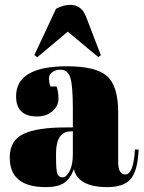

<svg xmlns="http://www.w3.org/2000/svg" viewBox="-20 -758 589 788"><path d="M250 -235H279V-312Q279 -407 268.5 -439.5Q258 -472 228 -472Q210 -472 195.5 -462.5Q181 -453 181 -436.5Q181 -420 187 -403H212Q220 -382 220 -352.5Q220 -323 195 -301.5Q170 -280 132 -280Q46 -280 46 -363Q46 -486 255 -486Q374 -486 419.5 -445.5Q465 -405 465 -297V-94Q465 -42 494 -42Q528 -42 534 -145L549 -144Q545 -56 516 -23Q487 10 421 10Q301 10 283 -64Q270 -26 244 -8Q218 10 168 10Q20 10 20 -111Q20 -182 76.5 -208.5Q133 -235 250 -235ZM279 -126V-219H272Q210 -219 210 -128V-112Q210 -60 215.5 -45Q221 -30 236.5 -30Q252 -30 265.5 -55.5Q279 -81 279 -126ZM121 -532 210 -722Q240 -738 269 -738Q314 -738 333 -690L394 -531L383 -524L258 -628L133 -523Z"/></svg>

Font: Abril Fatface
Style: Regular
Weight: 400
Designer: Veronika Burian, Jos Scaglione
Foundry: TypeTogether
Version: Version 1.001